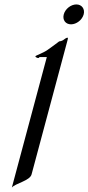

<svg xmlns="http://www.w3.org/2000/svg" viewBox="-20 -822 395 857"><path d="M353.5 -757.8C360 -782.2 344.9 -802.2 320.9 -802.2C296.5 -802.2 271.1 -782.2 264.6 -757.8C257.9 -732.9 272.7 -713.4 297.1 -713.4C321 -713.4 346.8 -732.9 353.5 -757.8ZM279.7 -636.2C281.8 -644 283.1 -648.7 283.1 -651.2C283.1 -653.1 282.4 -653.8 281 -653.8C275.7 -653.8 267.5 -647 261.4 -642.6C254.4 -638.2 243.9 -637.2 243.9 -637.2C243.9 -637.2 217.4 -616.7 192.8 -599.6C171.6 -584.5 139.2 -574.7 138.2 -570.8C137 -566.4 147.8 -563 150.7 -563C154.2 -563 156.3 -567.4 156.3 -567.4H189L32.9 15.1C48.8 -3.9 113.3 -15.1 120.9 -43.5Z"/></svg>

Font: Pierce
Style: Oblique
Weight: 400
Italic angle: -15°
Version: Version 0.2.0